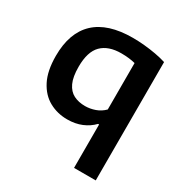

<svg xmlns="http://www.w3.org/2000/svg" viewBox="-178 -690 998 1046"><g transform="rotate(30 321.0 -167.0)"><path d="M434 220V-53H427.5Q399.5 -23.5 359.5 -6.8Q319.5 10 269 10Q207 10 155.8 -18Q104.5 -46 73.8 -105.5Q43 -165 43 -259.5Q43 -405 122.2 -479.5Q201.5 -554 358 -554Q394 -554 431.2 -550.5Q468.5 -547 504.2 -540.5Q540 -534 570.5 -524.5V220ZM316.5 -101.5Q348 -101.5 379.2 -112.5Q410.5 -123.5 434 -147.5V-439.5Q416.5 -444 394.2 -446.8Q372 -449.5 346 -449.5Q265 -449.5 222.5 -407Q180 -364.5 180 -270Q180 -206.5 197.2 -169.5Q214.5 -132.5 245.2 -117Q276 -101.5 316.5 -101.5Z"/></g></svg>

Font: Encode Sans SemiExpanded SemiBold
Style: Regular
Weight: 600
Width: 6
Designer: Multiple Designers
Foundry: Impallari Type
Version: Version 3.002